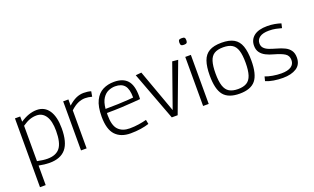

<svg xmlns="http://www.w3.org/2000/svg" viewBox="-95 -1240 3207 1964"><g transform="rotate(-20 1508.5 -258.5)"><path d="M67 210V-539H124L125 -482Q217 -544 304 -544Q389 -544 435.5 -475.5Q482 -407 482 -280Q482 -129 424 -59.5Q366 10 246 10Q194 10 129 -3V210ZM240 -37Q333 -37 376 -91.5Q419 -146 419 -276Q419 -382 383 -437Q347 -492 283 -492Q245 -492 209.5 -479.5Q174 -467 129 -436V-51Q194 -37 240 -37Z M647 -534V-467Q691 -507 731.5 -525.5Q772 -544 816 -544Q859 -544 895 -533L885 -477Q846 -488 810 -488Q772 -488 733 -471Q694 -454 651 -414V0H590V-534Z M1128 10Q1022 10 964 -51.5Q906 -113 906 -252Q906 -362 938 -426Q970 -490 1024 -517Q1078 -544 1145 -544Q1242 -544 1290 -491Q1338 -438 1338 -319Q1338 -313 1337.5 -303.5Q1337 -294 1337 -287Q1311 -285 1257.5 -280.5Q1204 -276 1130 -272.5Q1056 -269 970 -269Q969 -258 969 -245Q969 -133 1013 -87Q1057 -41 1137 -41Q1186 -41 1235 -48.5Q1284 -56 1321 -66L1330 -19Q1291 -6 1239 2Q1187 10 1128 10ZM971 -313Q1043 -313 1107 -315.5Q1171 -318 1216 -321Q1261 -324 1276 -326Q1276 -418 1243 -457.5Q1210 -497 1141 -497Q1104 -497 1067.5 -481.5Q1031 -466 1004.5 -426Q978 -386 971 -313Z M1578 0 1379 -531 1442 -537 1612 -67 1778 -537 1841 -531 1642 0Z M1950 -655Q1928 -655 1920 -663Q1912 -671 1912 -691Q1912 -712 1920 -719.5Q1928 -727 1950 -727Q1972 -727 1980 -719.5Q1988 -712 1988 -691Q1988 -671 1980 -663Q1972 -655 1950 -655ZM1919 0V-534H1980V0Z M2089 -268Q2089 -365 2110.5 -426Q2132 -487 2181.5 -515.5Q2231 -544 2316 -544Q2400 -544 2449.5 -515.5Q2499 -487 2520.5 -426Q2542 -365 2542 -268Q2542 -119 2489.5 -54.5Q2437 10 2316 10Q2194 10 2141.5 -54.5Q2089 -119 2089 -268ZM2152 -268Q2152 -183 2168.5 -133Q2185 -83 2221 -61.5Q2257 -40 2316 -40Q2374 -40 2410 -61.5Q2446 -83 2462.5 -133Q2479 -183 2479 -268Q2479 -351 2463.5 -400.5Q2448 -450 2412.5 -472Q2377 -494 2316 -494Q2254 -494 2218.5 -472Q2183 -450 2167.5 -400.5Q2152 -351 2152 -268Z M2601 -22 2613 -69Q2645 -56 2693.5 -47.5Q2742 -39 2787 -39Q2856 -39 2892.5 -63Q2929 -87 2929 -133Q2929 -181 2892 -204.5Q2855 -228 2779 -249Q2733 -261 2697 -279.5Q2661 -298 2640 -327Q2619 -356 2619 -400Q2619 -466 2668 -505Q2717 -544 2814 -544Q2855 -544 2894 -537Q2933 -530 2961 -520L2950 -472Q2923 -480 2888.5 -487Q2854 -494 2814 -494Q2747 -494 2713 -469.5Q2679 -445 2679 -404Q2679 -372 2698 -352Q2717 -332 2749.5 -319.5Q2782 -307 2822 -296Q2874 -282 2911.5 -263.5Q2949 -245 2969.5 -215Q2990 -185 2990 -138Q2990 -62 2934 -26Q2878 10 2786 10Q2736 10 2686.5 2Q2637 -6 2601 -22Z"/></g></svg>

Font: Georama Light
Style: Regular
Weight: 300
Designer: Jean-Baptiste Levee
Foundry: Production Type
Version: Version 1.000